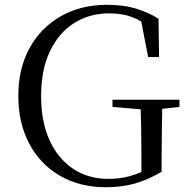

<svg xmlns="http://www.w3.org/2000/svg" viewBox="-20 -765 781 801"><path d="M422 16.1Q312.7 16.1 230.2 -31.8Q147.7 -79.7 102.1 -165.5Q56.4 -251.2 56.4 -364.9Q56.4 -478.8 103.1 -564Q149.7 -649.1 233.3 -697Q316.9 -744.9 425.9 -744.9Q493.3 -744.9 544.3 -730.1Q595.3 -715.3 641.3 -686.9L643.6 -526.8H598.2L564.3 -700.3L615.7 -680.4V-643.1Q572.3 -678.3 531.2 -693.8Q490.1 -709.3 436 -709.3Q352.6 -709.3 288.6 -668.4Q224.6 -627.5 188 -550.5Q151.5 -473.5 151.5 -363.7Q151.5 -257.5 186.6 -180.2Q221.8 -103 284.9 -60.9Q348 -18.8 431.6 -18.8Q479.4 -18.8 520.4 -29.9Q561.5 -41.1 603.9 -64.5L570 -35.9V-100.8Q570 -164.1 569 -225.1Q568 -286.2 566 -348.8H657.4Q656.4 -291.7 655.3 -231.6Q654.2 -171.4 654.2 -99.7V-48.4Q596.2 -14.4 542.2 0.8Q488.3 16.1 422 16.1ZM449.2 -318.8V-348.8H728.7V-318.8L620.1 -307.3H589Z"/></svg>

Font: Noto Serif SC
Style: Regular
Weight: 200
Designer: Ryoko NISHIZUKA 西塚涼子 (kana & ideographs); Frank Grießhammer (Latin, Greek & Cyrillic); Wenlong ZHANG 张文龙 (bopomofo); San
Foundry: Adobe
Version: Version 2.001;hotconv 1.1.0;makeotfexe 2.6.0